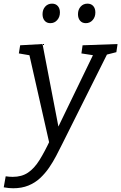

<svg xmlns="http://www.w3.org/2000/svg" viewBox="-73 -767 648 1026"><path d="M-53 234 -42.6 175.1Q-32.3 176.4 -23.3 177.3Q-14.3 178.1 -5.2 178.1Q43.1 178.1 76.5 155.6Q110 133.2 138 88.4Q166 43.6 197 -23L192.6 7.1L82.6 -479.5L91.9 -470.5L27.7 -481.5L34.7 -525L154.2 -531.7L245.5 -57.5L224.8 -61.2L427.6 -480.2L431.9 -470.8L362 -481.5L368.3 -525L555.2 -531.7L548.8 -488.2L484.8 -471.9L501.2 -480.9L260 1.6Q244.6 32.3 227.6 65.1Q210.6 97.9 189.3 129Q167.9 160 141.1 185Q114.2 210 78.7 224.5Q43.1 239 -2.6 239Q-25.6 239 -53 234ZM196 -643.2Q176.7 -643.2 165.5 -656.4Q154.3 -669.6 154.3 -691Q154.3 -715.7 168.5 -731.6Q182.7 -747.5 205.1 -747.5Q224.5 -747.5 235.8 -734.8Q247.2 -722.1 247.2 -700.4Q247.2 -676 232.6 -659.6Q218.1 -643.2 196 -643.2ZM385.5 -643.2Q366.1 -643.2 354.9 -656.4Q343.7 -669.6 343.7 -691Q343.7 -715.7 357.9 -731.6Q372.1 -747.5 394.5 -747.5Q413.9 -747.5 425.3 -734.8Q436.6 -722.1 436.6 -700.4Q436.6 -676 422.1 -659.6Q407.6 -643.2 385.5 -643.2Z"/></svg>

Font: Bitter Thin
Style: Italic
Weight: 100
Italic angle: -9°
Designer: Sol Matas, and Bitter project Authors
Foundry: Sol Matas
Version: Version 2.002